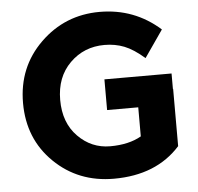

<svg xmlns="http://www.w3.org/2000/svg" viewBox="-52 -768 853 829"><g transform="rotate(-5 375.0 -353.5)"><path d="M405 -290V-423H696V-356H697V-108Q593 8 409 8Q255 8 150.5 -94Q46 -196 46 -351.5Q46 -507 152.5 -611Q259 -715 409.5 -715Q560 -715 671 -616L590 -499Q543 -540 503.5 -555.5Q464 -571 418 -571Q329 -571 268 -510.5Q207 -450 207 -351Q207 -252 265.5 -192.5Q324 -133 405 -133Q486 -133 540 -164V-290Z"/></g></svg>

Font: Montreal
Style: Bold
Weight: 700
Designer: Julieta Ulanovsky, usr_local_share
Foundry: Julieta Ulanovsky, usr_local_share
Version: Version 2.001